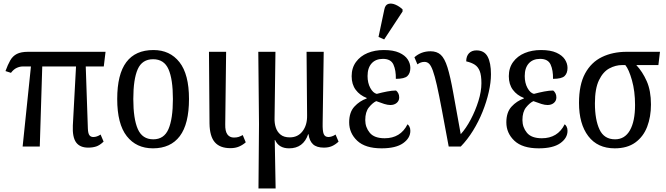

<svg xmlns="http://www.w3.org/2000/svg" viewBox="-20 -829 3767 1086"><path d="M108 0 155 -453H108Q92 -453 74.5 -445Q57 -437 42 -417L11 -427Q24 -463 38 -487.5Q52 -512 75.5 -524Q99 -536 139 -536H577L567 -453H465L477 -102Q478 -75 485.5 -64.5Q493 -54 508 -54Q528 -54 549 -68L566 -28Q544 -7 524 -0.5Q504 6 479 6Q432 6 410.5 -23.5Q389 -53 392 -119L410 -453H219L205 0Z M845 10Q751 10 697 -59Q643 -128 643 -269Q643 -409 694.5 -477.5Q746 -546 848 -546Q941 -546 995 -477.5Q1049 -409 1049 -269Q1049 -128 997 -59Q945 10 845 10ZM847 -41Q908 -41 933 -99Q958 -157 958 -269Q958 -381 933 -437.5Q908 -494 846 -494Q784 -494 759 -437.5Q734 -381 734 -269Q734 -157 759.5 -99Q785 -41 847 -41Z M1283 9Q1224 9 1195 -24.5Q1166 -58 1165 -131L1162 -536H1259L1254 -126Q1253 -87 1266 -69Q1279 -51 1303 -51Q1319 -51 1329.5 -54.5Q1340 -58 1353 -65L1370 -24Q1353 -9 1332 0Q1311 9 1283 9Z M1442 237 1445 -126 1441 -536H1538L1533 -160Q1532 -132 1540 -107.5Q1548 -83 1567 -67.5Q1586 -52 1619 -52Q1665 -52 1691.5 -87Q1718 -122 1717 -176L1714 -536H1811L1805 -132Q1804 -88 1811 -71Q1818 -54 1838 -54Q1846 -54 1857 -57.5Q1868 -61 1878 -68L1895 -28Q1877 -11 1857.5 -2.5Q1838 6 1812 6Q1771 6 1750.5 -13Q1730 -32 1725 -70H1723Q1696 10 1615 10Q1557 10 1536 -37H1534L1539 237Z M2138 10Q2046 10 2000.5 -33Q1955 -76 1955 -137Q1955 -194 1984.5 -226Q2014 -258 2054 -272V-275Q2015 -290 1992 -321Q1969 -352 1969 -398Q1969 -445 1993.5 -478.5Q2018 -512 2059 -529Q2100 -546 2151 -546Q2205 -546 2238 -531Q2271 -516 2286 -493Q2301 -470 2301 -445Q2301 -415 2284.5 -399Q2268 -383 2219 -383Q2220 -431 2205.5 -463.5Q2191 -496 2146 -496Q2105 -496 2082 -470.5Q2059 -445 2059 -399Q2059 -360 2074.5 -331.5Q2090 -303 2111 -298Q2141 -306 2169.5 -311.5Q2198 -317 2220 -317Q2227 -312 2232.5 -302Q2238 -292 2238 -278Q2238 -259 2224 -247Q2210 -235 2188 -235Q2173 -235 2153.5 -241Q2134 -247 2108 -257Q2087 -247 2066.5 -221.5Q2046 -196 2046 -150Q2046 -109 2071.5 -78Q2097 -47 2156 -47Q2200 -47 2232.5 -66.5Q2265 -86 2285 -126Q2291 -122 2296 -112.5Q2301 -103 2301 -89Q2301 -48 2260 -19Q2219 10 2138 10ZM2153 -606 2121 -620 2154 -776Q2159 -802 2177 -807Q2195 -812 2217 -802.5Q2239 -793 2257 -776V-764Z M2518 0Q2495 -124 2479 -209Q2463 -294 2451 -347Q2439 -400 2428.5 -429Q2418 -458 2407 -468.5Q2396 -479 2381 -479Q2360 -479 2341 -465L2324 -505Q2362 -539 2415 -539Q2451 -539 2473 -519Q2495 -499 2511 -448Q2527 -397 2543.5 -305Q2560 -213 2586 -70Q2616 -103 2642.5 -153Q2669 -203 2686 -257.5Q2703 -312 2703 -358Q2703 -403 2693.5 -427Q2684 -451 2665.5 -463Q2647 -475 2617 -482Q2617 -511 2632.5 -527.5Q2648 -544 2675 -544Q2719 -544 2738 -509Q2757 -474 2757 -409Q2757 -363 2744.5 -308Q2732 -253 2709.5 -197Q2687 -141 2655.5 -90Q2624 -39 2586 0Z M3027 10Q2935 10 2889.5 -33Q2844 -76 2844 -137Q2844 -194 2873.5 -226Q2903 -258 2943 -272V-275Q2904 -290 2881 -321Q2858 -352 2858 -398Q2858 -445 2882.5 -478.5Q2907 -512 2948 -529Q2989 -546 3040 -546Q3094 -546 3127 -531Q3160 -516 3175 -493Q3190 -470 3190 -445Q3190 -415 3173.5 -399Q3157 -383 3108 -383Q3109 -431 3094.5 -463.5Q3080 -496 3035 -496Q2994 -496 2971 -470.5Q2948 -445 2948 -399Q2948 -360 2963.5 -331.5Q2979 -303 3000 -298Q3030 -306 3058.5 -311.5Q3087 -317 3109 -317Q3116 -312 3121.5 -302Q3127 -292 3127 -278Q3127 -259 3113 -247Q3099 -235 3077 -235Q3062 -235 3042.5 -241Q3023 -247 2997 -257Q2976 -247 2955.5 -221.5Q2935 -196 2935 -150Q2935 -109 2960.5 -78Q2986 -47 3045 -47Q3089 -47 3121.5 -66.5Q3154 -86 3174 -126Q3180 -122 3185 -112.5Q3190 -103 3190 -89Q3190 -48 3149 -19Q3108 10 3027 10Z M3457 10Q3360 10 3307.5 -59Q3255 -128 3255 -247Q3255 -350 3289.5 -413.5Q3324 -477 3385 -506.5Q3446 -536 3525 -536H3713L3704 -461H3579Q3614 -424 3638 -370Q3662 -316 3662 -238Q3662 -168 3640.5 -112Q3619 -56 3573.5 -23Q3528 10 3457 10ZM3459 -41Q3514 -41 3543 -92Q3572 -143 3572 -235Q3572 -313 3554.5 -375Q3537 -437 3517 -461H3499Q3462 -461 3426.5 -442Q3391 -423 3368 -375.5Q3345 -328 3345 -244Q3345 -152 3371 -96.5Q3397 -41 3459 -41Z"/></svg>

Font: Noto Serif Condensed
Style: Regular
Weight: 400
Width: 3
Designer: Monotype Design Team
Foundry: Monotype Imaging Inc.
Version: Version 2.013; ttfautohint (v1.8.4.7-5d5b)